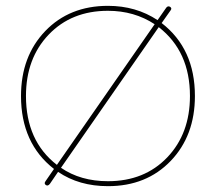

<svg xmlns="http://www.w3.org/2000/svg" viewBox="-20 -633 740 658"><path d="M52 -304Q52 -440 135 -526.5Q218 -613 350 -613Q446 -613 520 -564L550 -607Q556 -614 563 -609.5Q570 -605 565 -598L534 -554Q648 -466 648 -304Q648 -168 565 -81.5Q482 5 350 5Q251 5 179 -44L151 -3Q144 6 137 1Q130 -4 136 -12L165 -54Q52 -142 52 -304ZM631 -304Q631 -457 524 -540L189 -58Q256 -12 350 -12Q475 -12 553 -93.5Q631 -175 631 -304ZM69 -304Q69 -150 175 -68L510 -550Q440 -596 350 -596Q225 -596 147 -514.5Q69 -433 69 -304Z"/></svg>

Font: Flamenco Light
Style: Regular
Weight: 300
Designer: Luciano Vergara
Foundry: Luciano Vergara
Version: Version 1.003